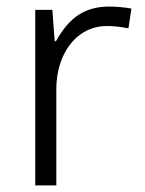

<svg xmlns="http://www.w3.org/2000/svg" viewBox="-20 -563 439 583"><path d="M87 -533H139L146 -438H150Q181 -494 219.5 -518.5Q258 -543 310 -543Q345 -543 379 -537L370 -477Q333 -484 305 -484Q260 -484 225 -459Q190 -434 170.5 -390Q151 -346 151 -291V0H87Z"/></svg>

Font: OpenSansMMV
Style: Light
Weight: 300
Foundry: Ascender Corporation
Version: Version 4.001